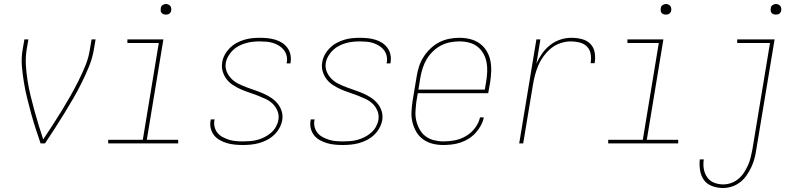

<svg xmlns="http://www.w3.org/2000/svg" viewBox="-20 -717 4040 960"><path d="M205 0H183Q170 -37 158 -74.5Q146 -112 135.5 -150Q125 -188 115.5 -227Q106 -266 99.5 -305.5Q93 -345 89.5 -385.5Q86 -426 93 -468L102 -520H122L113 -468Q107 -428 109.5 -389Q112 -350 118 -312.5Q124 -275 133 -238Q142 -201 152 -164.5Q162 -128 173 -92Q184 -56 196 -20Q220 -56 243.5 -92Q267 -128 289 -164Q311 -200 332 -237Q353 -274 372 -312Q391 -350 407 -389Q423 -428 429 -468L438 -520H458L449 -468Q442 -426 425.5 -385.5Q409 -345 389.5 -305.5Q370 -266 347.5 -227Q325 -188 301.5 -150Q278 -112 254 -74.5Q230 -37 205 0Z M871 0H521V-18H694L774 -502H617V-520H797L714 -18H871ZM809 -644Q803 -644 797.5 -646Q792 -648 788 -652.5Q784 -657 783.5 -663.5Q783 -670 784 -676Q784 -681 786.5 -685Q789 -689 793 -691.5Q797 -694 801 -695.5Q805 -697 810 -697Q816 -697 821.5 -694.5Q827 -692 831 -687.5Q835 -683 836 -676.5Q837 -670 836 -664Q835 -659 832.5 -655Q830 -651 826.5 -648.5Q823 -646 818.5 -645Q814 -644 809 -644Z M1194 8Q1173 8 1153 6Q1133 4 1114.5 -1.5Q1096 -7 1079 -16.5Q1062 -26 1050.5 -40.5Q1039 -55 1034 -74.5Q1029 -94 1033 -114L1034 -120H1053L1052 -115Q1049 -97 1053.5 -80.5Q1058 -64 1068.5 -51.5Q1079 -39 1094.5 -31Q1110 -23 1126 -18Q1142 -13 1159.5 -11.5Q1177 -10 1195 -10Q1213 -10 1231.5 -11.5Q1250 -13 1268 -18Q1286 -23 1303 -31.5Q1320 -40 1335 -53Q1350 -66 1359.5 -83Q1369 -100 1372 -117Q1376 -141 1367.5 -162Q1359 -183 1343.5 -198Q1328 -213 1307.5 -222.5Q1287 -232 1266.5 -240Q1246 -248 1224.5 -255Q1203 -262 1183 -271Q1163 -280 1144.5 -292Q1126 -304 1113 -321Q1100 -338 1093.5 -360Q1087 -382 1091 -405Q1094 -425 1104 -443.5Q1114 -462 1129 -477Q1144 -492 1162.5 -502Q1181 -512 1200.5 -518Q1220 -524 1240 -526Q1260 -528 1279 -528Q1299 -528 1318.5 -526Q1338 -524 1356.5 -518.5Q1375 -513 1390.5 -503Q1406 -493 1417 -478Q1428 -463 1432 -444.5Q1436 -426 1433 -406L1432 -400H1413L1414 -405Q1417 -422 1413 -438.5Q1409 -455 1399 -467.5Q1389 -480 1375 -488.5Q1361 -497 1345.5 -502Q1330 -507 1312.5 -508.5Q1295 -510 1278 -510Q1261 -510 1243 -508Q1225 -506 1208 -501Q1191 -496 1174.5 -487.5Q1158 -479 1144.5 -466Q1131 -453 1121.5 -436.5Q1112 -420 1109 -403Q1105 -379 1114 -358Q1123 -337 1138.5 -322Q1154 -307 1173.5 -297.5Q1193 -288 1214.5 -280Q1236 -272 1256.5 -265Q1277 -258 1297.5 -249Q1318 -240 1336 -228Q1354 -216 1368 -199Q1382 -182 1388.5 -160.5Q1395 -139 1391 -115Q1387 -95 1376.5 -76Q1366 -57 1350 -42Q1334 -27 1314.5 -17Q1295 -7 1275 -1.5Q1255 4 1234.5 6Q1214 8 1194 8Z M1694 8Q1673 8 1653 6Q1633 4 1614.5 -1.5Q1596 -7 1579 -16.5Q1562 -26 1550.5 -40.5Q1539 -55 1534 -74.5Q1529 -94 1533 -114L1534 -120H1553L1552 -115Q1549 -97 1553.5 -80.5Q1558 -64 1568.5 -51.5Q1579 -39 1594.5 -31Q1610 -23 1626 -18Q1642 -13 1659.5 -11.5Q1677 -10 1695 -10Q1713 -10 1731.5 -11.5Q1750 -13 1768 -18Q1786 -23 1803 -31.5Q1820 -40 1835 -53Q1850 -66 1859.5 -83Q1869 -100 1872 -117Q1876 -141 1867.5 -162Q1859 -183 1843.5 -198Q1828 -213 1807.5 -222.5Q1787 -232 1766.5 -240Q1746 -248 1724.5 -255Q1703 -262 1683 -271Q1663 -280 1644.5 -292Q1626 -304 1613 -321Q1600 -338 1593.5 -360Q1587 -382 1591 -405Q1594 -425 1604 -443.5Q1614 -462 1629 -477Q1644 -492 1662.5 -502Q1681 -512 1700.5 -518Q1720 -524 1740 -526Q1760 -528 1779 -528Q1799 -528 1818.5 -526Q1838 -524 1856.5 -518.5Q1875 -513 1890.5 -503Q1906 -493 1917 -478Q1928 -463 1932 -444.5Q1936 -426 1933 -406L1932 -400H1913L1914 -405Q1917 -422 1913 -438.5Q1909 -455 1899 -467.5Q1889 -480 1875 -488.5Q1861 -497 1845.5 -502Q1830 -507 1812.5 -508.5Q1795 -510 1778 -510Q1761 -510 1743 -508Q1725 -506 1708 -501Q1691 -496 1674.5 -487.5Q1658 -479 1644.5 -466Q1631 -453 1621.5 -436.5Q1612 -420 1609 -403Q1605 -379 1614 -358Q1623 -337 1638.5 -322Q1654 -307 1673.5 -297.5Q1693 -288 1714.5 -280Q1736 -272 1756.5 -265Q1777 -258 1797.5 -249Q1818 -240 1836 -228Q1854 -216 1868 -199Q1882 -182 1888.5 -160.5Q1895 -139 1891 -115Q1887 -95 1876.5 -76Q1866 -57 1850 -42Q1834 -27 1814.5 -17Q1795 -7 1775 -1.5Q1755 4 1734.5 6Q1714 8 1694 8Z M2196 8Q2168 8 2142.5 1.5Q2117 -5 2096 -20Q2075 -35 2062 -57Q2049 -79 2042.5 -105Q2036 -131 2037.5 -158.5Q2039 -186 2043 -213L2063 -333Q2067 -359 2075 -384Q2083 -409 2097.5 -432Q2112 -455 2132 -474Q2152 -493 2176 -505.5Q2200 -518 2226 -523Q2252 -528 2277 -528Q2305 -528 2331 -521.5Q2357 -515 2378 -500Q2399 -485 2412.5 -463Q2426 -441 2431.5 -415Q2437 -389 2436 -361.5Q2435 -334 2431 -307L2421 -251H2069L2062 -210Q2059 -186 2057.5 -161Q2056 -136 2061.5 -113Q2067 -90 2078.5 -69.5Q2090 -49 2108 -35.5Q2126 -22 2149.5 -16Q2173 -10 2197 -10Q2226 -10 2254.5 -15.5Q2283 -21 2309.5 -36.5Q2336 -52 2355 -77Q2374 -102 2380 -130H2399Q2395 -109 2384 -89Q2373 -69 2357.5 -52Q2342 -35 2322.5 -23Q2303 -11 2281.5 -4Q2260 3 2238.5 5.5Q2217 8 2196 8ZM2072 -269H2404L2411 -310Q2415 -334 2416 -359Q2417 -384 2412.5 -407Q2408 -430 2396.5 -450Q2385 -470 2367 -484Q2349 -498 2325.5 -504Q2302 -510 2277 -510Q2254 -510 2230.5 -505.5Q2207 -501 2185 -489.5Q2163 -478 2144.5 -460Q2126 -442 2113.5 -421Q2101 -400 2093.5 -376.5Q2086 -353 2082 -330Z M2576 0 2662 -520H2682L2662 -398Q2673 -424 2690 -448.5Q2707 -473 2730.5 -491.5Q2754 -510 2781.5 -519Q2809 -528 2837 -528Q2864 -528 2889.5 -521.5Q2915 -515 2932 -497.5Q2949 -480 2953.5 -454Q2958 -428 2953 -401H2933Q2937 -424 2933.5 -446.5Q2930 -469 2915 -484Q2900 -499 2878.5 -504.5Q2857 -510 2834 -510Q2809 -510 2783 -501.5Q2757 -493 2736 -476Q2715 -459 2698.5 -436.5Q2682 -414 2671.5 -389.5Q2661 -365 2654.5 -339.5Q2648 -314 2644 -289L2596 0Z M3371 0H3021V-18H3194L3274 -502H3117V-520H3297L3214 -18H3371ZM3309 -644Q3303 -644 3297.5 -646Q3292 -648 3288 -652.5Q3284 -657 3283.5 -663.5Q3283 -670 3284 -676Q3284 -681 3286.5 -685Q3289 -689 3293 -691.5Q3297 -694 3301 -695.5Q3305 -697 3310 -697Q3316 -697 3321.5 -694.5Q3327 -692 3331 -687.5Q3335 -683 3336 -676.5Q3337 -670 3336 -664Q3335 -659 3332.5 -655Q3330 -651 3326.5 -648.5Q3323 -646 3318.5 -645Q3314 -644 3309 -644Z M3595 223Q3567 223 3541 213.5Q3515 204 3500 183.5Q3485 163 3480.5 135.5Q3476 108 3479 80H3499Q3495 104 3499 127.5Q3503 151 3516 169.5Q3529 188 3550.5 196.5Q3572 205 3596 205Q3616 205 3636 198Q3656 191 3672.5 177Q3689 163 3700.5 145Q3712 127 3720.5 108Q3729 89 3733.5 69.5Q3738 50 3742 30L3830 -502H3666V-520H3853L3761 33Q3758 55 3752 77Q3746 99 3736 120Q3726 141 3712.5 160.5Q3699 180 3680 194.5Q3661 209 3639 216Q3617 223 3595 223ZM3859 -644Q3853 -644 3847.5 -646Q3842 -648 3838 -652.5Q3834 -657 3833.5 -663.5Q3833 -670 3834 -676Q3834 -681 3836.5 -685Q3839 -689 3843 -691.5Q3847 -694 3851 -695.5Q3855 -697 3860 -697Q3866 -697 3871.5 -694.5Q3877 -692 3881 -687.5Q3885 -683 3886 -676.5Q3887 -670 3886 -664Q3885 -659 3882.5 -655Q3880 -651 3876.5 -648.5Q3873 -646 3868.5 -645Q3864 -644 3859 -644Z"/></svg>

Font: Iosevka Term Curly Th Obl
Style: Regular
Weight: 100
Italic angle: -9°
Designer: Belleve Invis
Foundry: Belleve Invis
Version: Version 32.3.0